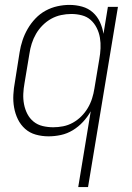

<svg xmlns="http://www.w3.org/2000/svg" viewBox="-20 -548 540 783"><path d="M299 215 350 -94Q337 -71 318.5 -51Q300 -31 277 -17Q254 -3 228.5 2.5Q203 8 178 8Q151 8 126 1Q101 -6 82.5 -22.5Q64 -39 53 -61.5Q42 -84 37.5 -109.5Q33 -135 34.5 -162Q36 -189 41 -215L60 -335Q64 -360 72 -384Q80 -408 93 -430.5Q106 -453 124.5 -472.5Q143 -492 166 -504.5Q189 -517 214 -522.5Q239 -528 263 -528Q290 -528 315 -521Q340 -514 358.5 -497.5Q377 -481 387.5 -458Q398 -435 402 -410L420 -520H461L339 215ZM197 -29Q217 -29 237.5 -33Q258 -37 277 -47.5Q296 -58 311.5 -73.5Q327 -89 338 -107.5Q349 -126 355.5 -146.5Q362 -167 365 -187L385 -307Q389 -329 390 -351Q391 -373 387.5 -394Q384 -415 374.5 -434Q365 -453 350 -466.5Q335 -480 314 -485.5Q293 -491 271 -491Q250 -491 229 -486.5Q208 -482 189 -471.5Q170 -461 154 -445Q138 -429 127 -410Q116 -391 109.5 -370.5Q103 -350 100 -329L80 -209Q76 -187 75 -165.5Q74 -144 78 -123Q82 -102 91.5 -83.5Q101 -65 117 -52Q133 -39 154 -34Q175 -29 197 -29Z"/></svg>

Font: Iosevka SS04 XLt Obl
Style: Regular
Weight: 200
Italic angle: -9°
Monospace: yes
Designer: Belleve Invis
Foundry: Belleve Invis
Version: Version 19.0.0; ttfautohint (v1.8.4)